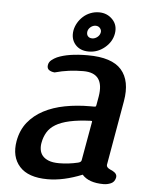

<svg xmlns="http://www.w3.org/2000/svg" viewBox="-50 -717 600 759"><g transform="rotate(5 250.0 -337.5)"><path d="M285 -517Q250 -517 231 -539.5Q212 -562 218 -596Q221 -611 229 -625Q237 -639 249.5 -650.5Q262 -662 278.5 -668.5Q295 -675 313 -675Q345 -675 366.5 -652.5Q388 -630 382 -596Q376 -563 348 -540Q320 -517 285 -517ZM389 0Q330 0 304 -30Q230 0 167 0Q90 0 55.5 -38.5Q21 -77 32 -140Q40 -184 64.5 -214.5Q89 -245 126 -264.5Q163 -284 210 -293Q257 -302 310 -302H326Q330 -302 331.5 -303Q333 -304 334 -309L340 -343Q356 -438 271 -438Q242 -438 214.5 -434.5Q187 -431 158 -423Q145 -424 136 -430Q127 -436 129 -450Q131 -462 141 -470Q151 -478 162 -483Q206 -502 283 -502Q379 -502 417 -458.5Q455 -415 441 -334L396 -77Q395 -67 410 -60Q415 -58 419 -56Q423 -54 427 -51Q432 -48 435 -42Q438 -36 436 -28Q432 -12 418 -6Q404 0 389 0ZM304 -621Q293 -621 284 -613.5Q275 -606 273 -596Q271 -584 277 -577Q283 -570 294 -570Q305 -570 314.5 -577.5Q324 -585 326 -596Q328 -605 321.5 -613Q315 -621 304 -621ZM322 -239Q323 -244 322 -244.5Q321 -245 317 -245Q268 -243 234 -235.5Q200 -228 178.5 -215Q157 -202 146 -183.5Q135 -165 131 -143Q128 -129 130 -115Q132 -101 140.5 -90.5Q149 -80 165 -73.5Q181 -67 207 -67Q244 -67 282 -76Q294 -79 295 -87Z"/></g></svg>

Font: Jura
Style: Bold Italic
Weight: 700
Designer: Ed Merritt
Foundry: Ten by Twenty
Version: Version 1.007